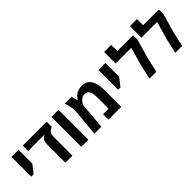

<svg xmlns="http://www.w3.org/2000/svg" viewBox="173 -1812 2863 2863"><g transform="rotate(-45 1604.5 -380.0)"><path d="M71.8 -212.9V-629.9H220.7V-338.9L121.6 -212.9Z M813.5 -629.9V-522Q793 -514.2 770.5 -499Q746.1 -481 736.8 -456.1Q727.5 -431.2 727.5 -391.1V0H578.6V-394.5Q578.6 -421.4 586.2 -443.4Q593.8 -465.3 604.5 -477.5Q626.5 -502.9 644.5 -509.8L652.3 -512.7V-516.1H310.1V-629.9Z M1063.5 0H914.6V-629.9H1063.5Z M1230 -444.3Q1230 -531.7 1194.3 -630.4H1336.9Q1344.2 -611.3 1351.6 -585.9L1364.7 -533.7H1374Q1376 -538.1 1379.9 -545.2Q1383.8 -552.2 1399.7 -570.6Q1415.5 -588.9 1435.1 -602.8Q1454.6 -616.7 1488.5 -628.2Q1522.5 -639.6 1564.7 -639.6Q1606.9 -639.6 1641.6 -623.5Q1676.3 -607.4 1697.5 -581.1Q1718.8 -554.7 1732.4 -517.1Q1756.3 -451.2 1756.3 -356.4V0H1486.8V-113.8H1604V-339.4Q1604 -426.3 1587.9 -461.9Q1580.6 -478 1569.3 -492.2Q1546.9 -521.5 1498 -521.5Q1475.6 -521.5 1454.3 -511Q1433.1 -500.5 1418.9 -485.4Q1390.1 -454.6 1378.9 -430.7L1374 -419.9L1336.9 0H1191.4L1228 -399.9Q1230 -422.4 1230 -444.3Z M1903.3 -212.9V-629.9H2052.2V-338.9L1953.1 -212.9Z M2303.7 -629.9H2635.3V-533.2L2549.8 -233.9L2497.1 0H2352.1L2404.8 -233.9L2485.4 -516.1H2154.8V-759.8H2303.7Z M2848.1 -629.9H3179.7V-533.2L3094.2 -233.9L3041.5 0H2896.5L2949.2 -233.9L3029.8 -516.1H2699.2V-759.8H2848.1Z"/></g></svg>

Font: Open Sans Hebrew
Style: Bold
Weight: 700
Foundry: Ascender Corporation, Yanek Iontef
Version: Version 2.001;PS 002.001;hotconv 1.0.70;makeotf.lib2.5.58329